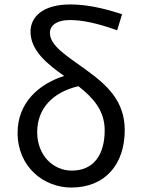

<svg xmlns="http://www.w3.org/2000/svg" viewBox="-20 -829 634 862"><path d="M300 13C452 13 540 -91 540 -245C540 -375 461 -447 367 -515C279 -579 204 -623 204 -682C204 -712 231 -739 294 -739C347 -739 414 -726 506 -693L528 -765C438 -795 363 -809 295 -809C172 -809 117 -753 117 -687C117 -603 190 -543 268 -488C151 -451 59 -365 59 -233C59 -79 177 13 300 13ZM332 -442C397 -391 450 -334 450 -244C450 -135 401 -63 302 -63C221 -63 147 -129 147 -236C147 -341 216 -415 332 -442Z"/></svg>

Font: Noto Sans Mono CJK HK
Style: Regular
Weight: 400
Designer: Ryoko NISHIZUKA 西塚涼子 (kana, bopomofo & ideographs); Paul D. Hunt (Latin, Greek & Cyrillic); Sandoll Communications 산돌커뮤니
Foundry: Adobe
Version: Version 2.004;hotconv 1.0.118;makeotfexe 2.5.65603